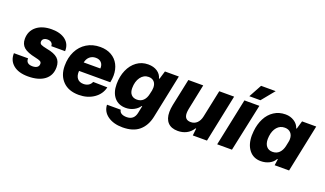

<svg xmlns="http://www.w3.org/2000/svg" viewBox="-84 -1311 3475 2050"><g transform="rotate(20 1654.0 -285.5)"><path d="M4 -172H165Q163 -141 181.5 -124.5Q200 -108 236 -108Q270 -108 289 -121.5Q308 -135 308 -161Q308 -180 292.5 -189Q277 -198 234 -207Q141 -226 101 -260.5Q61 -295 61 -356Q61 -445 125.5 -497.5Q190 -550 299 -550Q398 -550 455.5 -504.5Q513 -459 510 -379H353Q354 -403 337.5 -417.5Q321 -432 293 -432Q265 -432 249 -419.5Q233 -407 233 -385Q233 -365 251 -355.5Q269 -346 320 -336Q405 -321 444 -286Q483 -251 483 -185Q483 -92 415.5 -41Q348 10 228 10Q120 10 60.5 -39.5Q1 -89 4 -172Z M559 -232Q559 -325 595 -397Q631 -469 697 -509.5Q763 -550 850 -550Q923 -550 976.5 -519.5Q1030 -489 1058 -435Q1086 -381 1086 -311Q1086 -273 1077 -232H722Q718 -177 742 -147Q766 -117 813 -117Q847 -117 870.5 -132Q894 -147 904 -173L1066 -170Q1047 -88 975 -39Q903 10 805 10Q689 10 624 -56Q559 -122 559 -232ZM927 -334Q930 -375 907.5 -400Q885 -425 844 -425Q803 -425 775 -401Q747 -377 738 -334Z M1126 5H1282Q1285 31 1307.5 44.5Q1330 58 1367 58Q1450 58 1468 -26L1485 -109H1479Q1456 -74 1414 -52.5Q1372 -31 1324 -31Q1241 -31 1194 -86.5Q1147 -142 1147 -237Q1147 -326 1178 -397Q1209 -468 1265 -509Q1321 -550 1394 -550Q1456 -550 1498 -522Q1540 -494 1552 -447H1558L1586 -540H1744L1641 -44Q1619 60 1551 118Q1483 176 1363 176Q1260 176 1194.5 129.5Q1129 83 1126 5ZM1516 -258 1526 -302Q1529 -320 1529 -335Q1529 -378 1506 -402Q1483 -426 1444 -426Q1388 -426 1353 -377.5Q1318 -329 1318 -254Q1318 -206 1341.5 -180.5Q1365 -155 1406 -155Q1450 -155 1478 -182.5Q1506 -210 1516 -258Z M1778 -150Q1778 -187 1787 -232L1852 -540H2021L1961 -249Q1956 -221 1956 -203Q1956 -126 2028 -126Q2071 -126 2099.5 -154Q2128 -182 2138 -230L2203 -540H2372L2260 0H2099L2108 -81H2101Q2071 -34 2027 -12Q1983 10 1930 10Q1856 10 1817 -31.5Q1778 -73 1778 -150Z M2489 -540H2659L2544 0H2376ZM2603 -747H2769L2649 -600H2523Z M2691 -216Q2691 -240 2694 -265Q2702 -347 2735 -411.5Q2768 -476 2824.5 -513Q2881 -550 2955 -550Q3010 -550 3053.5 -522Q3097 -494 3111 -448H3117L3144 -540H3305L3193 0H3029L3039 -71L3032 -72Q3012 -34 2969 -12Q2926 10 2873 10Q2789 10 2740 -51.5Q2691 -113 2691 -216ZM3073 -235 3083 -283Q3087 -299 3087 -318Q3087 -362 3062.5 -388Q3038 -414 2995 -414Q2942 -414 2908 -375Q2874 -336 2866 -270Q2864 -248 2864 -239Q2864 -185 2888.5 -155.5Q2913 -126 2957 -126Q3003 -126 3032.5 -155Q3062 -184 3073 -235Z"/></g></svg>

Font: Mona Sans ExtraBold
Style: Italic
Weight: 800
Italic angle: -11.7°
Designer: Deni Anggara
Foundry: GitHub
Version: Version 2.000